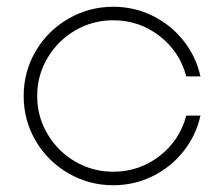

<svg xmlns="http://www.w3.org/2000/svg" viewBox="-20 -541 663 568"><path d="M50 -257Q50 -329 85.5 -389.5Q121 -450 182 -485.5Q243 -521 315 -521Q377 -521 431 -494.5Q485 -468 522.5 -421Q560 -374 573 -315H531Q512 -388 452 -434.5Q392 -481 315 -481Q254 -481 202.5 -451Q151 -421 120.5 -369.5Q90 -318 90 -257Q90 -196 120.5 -144.5Q151 -93 202.5 -63Q254 -33 315 -33Q392 -33 452 -79.5Q512 -126 531 -199H573Q560 -140 522.5 -93Q485 -46 431 -19.5Q377 7 315 7Q243 7 182 -28.5Q121 -64 85.5 -124.5Q50 -185 50 -257Z"/></svg>

Font: Lineal Thin
Style: Regular
Weight: 200
Designer: Created by Frank Adebiaye with contributions from Anton Moglia & Ariel Martín Pérez
Created by Frank ADEBIAYE with FontF
Foundry: Velvetyne Type Foundry
Version: Version 2.000;Glyphs 3.2 (3227)